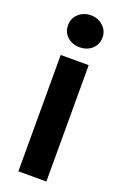

<svg xmlns="http://www.w3.org/2000/svg" viewBox="-151 -823 559 870"><g transform="rotate(20 129.0 -388.5)"><path d="M196 0H61V-561H196ZM46 -700Q46 -733 70 -755Q94 -777 129 -777Q163 -777 187.5 -755Q212 -733 212 -700Q212 -666 188 -644.5Q164 -623 129 -623Q94 -623 70 -644Q46 -665 46 -700Z"/></g></svg>

Font: Open Sauce Sans
Style: Bold
Weight: 700
Designer: Alfredo Marco Pradil
Foundry: Creative Sauce Fz LLC
Version: Version 1.477